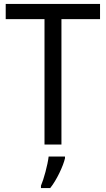

<svg xmlns="http://www.w3.org/2000/svg" viewBox="-20 -827 538 975"><path d="M292 -93V-730H488V-807H9V-730H206V-93ZM310 -23V-32H227C222 11 202 84 188 116V128H235C268 87 301 16 310 -23Z"/></svg>

Font: Noto Sans Kannada UI SemiCondensed SemiBold
Style: Regular
Weight: 600
Width: 4
Designer: Jelle Bosma - Monotype Design Team
Foundry: Monotype Imaging Inc.
Version: Version 2.006